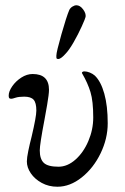

<svg xmlns="http://www.w3.org/2000/svg" viewBox="-20 -695 474 729"><path d="M13 0ZM82 -82Q82 -96 87.5 -122.5Q93 -149 100 -176Q118 -252 118 -275Q118 -305 107.5 -316.5Q97 -328 72 -328Q51 -328 39 -324Q27 -320 23 -320Q17 -320 15 -322.5Q13 -325 13 -332Q13 -348 26.5 -367.5Q40 -387 61 -400.5Q82 -414 104 -414Q166 -414 166 -354Q166 -338 159 -297Q152 -256 149 -241Q131 -147 131 -124Q131 -91 146.5 -76.5Q162 -62 202 -62Q236 -62 266.5 -89Q297 -116 315.5 -159.5Q334 -203 334 -249Q334 -311 323.5 -345.5Q313 -380 292 -416L291 -418Q291 -421 294 -422.5Q297 -424 300 -424Q310 -424 321 -419.5Q332 -415 340 -408Q363 -386 376 -339.5Q389 -293 389 -227Q389 -169 362 -113Q335 -57 290.5 -21.5Q246 14 198 14Q165 14 138.5 -0.5Q112 -15 97 -37Q82 -59 82 -82ZM194 -484Q194 -497 213 -564Q232 -631 243 -657Q247 -665 255 -670Q263 -675 270 -675Q284 -675 295.5 -659.5Q307 -644 305 -631Q304 -625 290.5 -595Q277 -565 259.5 -534.5Q242 -504 228 -490Q222 -483 214.5 -477Q207 -471 201 -471Q196 -471 195 -473Q194 -475 194 -478.5Q194 -482 194 -484Z"/></svg>

Font: EB Garamond
Style: Regular
Weight: 400
Designer: Georg Duffner and Octavio Pardo
Foundry: Georg Duffner
Version: Version 1.000; ttfautohint (v1.6)